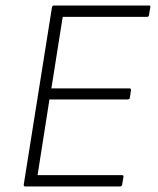

<svg xmlns="http://www.w3.org/2000/svg" viewBox="-20 -675 572 695"><path d="M72 0Q65 0 66 -7L168 -648Q169 -655 175 -655H518Q522 -655 523.5 -654Q525 -653 524 -648L519 -619Q518 -614 512 -614H207L166 -355H449Q455 -355 454 -348L450 -320Q448 -315 442 -315H159L116 -41H421Q428 -41 427 -35L422 -6Q420 0 415 0Z"/></svg>

Font: Sofia Sans ExtraLight
Style: Italic
Weight: 250
Italic angle: -9°
Version: Version 4.100-B